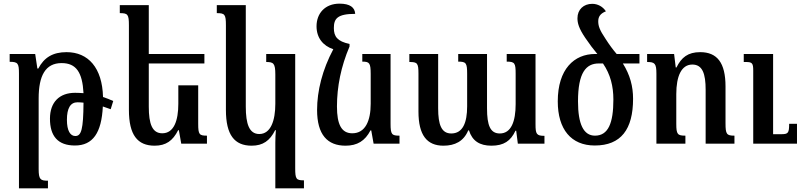

<svg xmlns="http://www.w3.org/2000/svg" viewBox="-20 -788 4402 1053"><path d="M84 245H243V203C202 203 192 197 192 139V-248C192 -373 229 -442 318 -442C398 -442 432 -391 438 -277C423 -278 408 -279 392 -279C306 -279 254 -228 254 -137C254 -42 297 10 391 10C489 10 537 -59 544 -204C559 -199 573 -194 587 -189L601 -234C583 -242 564 -250 545 -256C541 -416 464 -502 345 -502C270 -502 222 -473 190 -412H185L173 -492H33V-449C78 -449 84 -441 84 -385ZM347 -131C347 -194 366 -227 405 -227C415 -227 427 -226 438 -225C437 -78 426 -42 393 -42C366 -42 347 -70 347 -131Z M1067 -320H958V-219C958 -127 934 -57 870 -57C815 -57 796 -108 796 -203V-440H1101V-492H796V-760H637V-716C681 -716 687 -709 687 -649V-185C687 -48 734 11 828 11C890 11 928 -16 957 -74H961L974 0H1115V-44C1073 -44 1067 -50 1067 -109Z M1490 245H1647V201C1605 201 1599 195 1599 135V-492H1440V-448C1480 -448 1490 -441 1490 -379V-219C1490 -127 1465 -53 1402 -53C1347 -53 1328 -108 1328 -203V-760H1169V-716C1213 -716 1219 -709 1219 -649V-185C1219 -48 1266 11 1360 11C1422 11 1460 -16 1489 -74H1493C1491 -52 1490 -27 1490 -5Z M1875 11C1939 11 1982 -15 2012 -73H2016L2029 0H2171V-44C2129 -44 2122 -50 2122 -109V-492H1967V-450C2006 -450 2013 -443 2013 -382V-219C2013 -126 1984 -57 1912 -57C1853 -57 1828 -105 1828 -204C1828 -312 1850 -423 1897 -533V-547C1830 -561 1811 -588 1811 -634C1811 -685 1829 -712 1928 -712C1926 -747 1900 -768 1842 -768C1762 -768 1716 -714 1716 -644C1716 -581 1751 -537 1808 -518C1748 -406 1719 -289 1719 -185C1719 -49 1776 11 1875 11Z M2759 -492V-450C2803 -450 2808 -442 2808 -384V-217C2808 -123 2784 -56 2721 -56C2669 -56 2651 -100 2651 -194V-492H2493V-450C2536 -450 2542 -443 2542 -383V-205C2542 -115 2518 -56 2455 -56C2401 -56 2383 -104 2383 -194V-492H2225V-448C2269 -448 2275 -442 2275 -384V-176C2275 -46 2322 11 2412 11C2475 11 2523 -13 2548 -73H2552C2570 -15 2611 11 2675 11C2743 11 2781 -15 2807 -71H2811L2820 0H2966V-43C2922 -43 2917 -53 2917 -107V-492Z M3242 10C3386 10 3452 -79 3452 -246C3452 -314 3436 -376 3396 -440H3487V-492H3362C3343 -514 3322 -542 3301 -575C3268 -624 3261 -646 3261 -671C3261 -694 3270 -713 3303 -726C3286 -752 3258 -767 3228 -767C3181 -767 3147 -736 3147 -688C3147 -662 3154 -633 3190 -580C3213 -546 3235 -517 3256 -492H3244C3129 -492 3039 -409 3039 -232C3039 -79 3112 10 3242 10ZM3243 -44C3180 -44 3150 -108 3150 -232C3150 -390 3194 -440 3264 -440H3287C3328 -380 3344 -315 3344 -242C3344 -113 3316 -44 3243 -44Z M4008 -44C3965 -44 3959 -52 3959 -112V-314C3959 -444 3913 -502 3820 -502C3753 -502 3717 -473 3690 -418H3686L3677 -492H3529V-448C3571 -448 3580 -440 3580 -384V0H3739V-44C3696 -44 3689 -51 3689 -109V-272C3689 -370 3717 -434 3777 -434C3833 -434 3850 -383 3850 -296V0H4008ZM4351 -109H4308C4308 -57 4302 -52 4263 -52H4220V-492H4059V-448H4070C4105 -448 4111 -442 4111 -401V0H4351Z"/></svg>

Font: Noto Serif Armenian Condensed SemiBold
Style: Regular
Weight: 600
Width: 3
Designer: Monotype Design Team
Foundry: Monotype Imaging Inc.
Version: Version 2.008